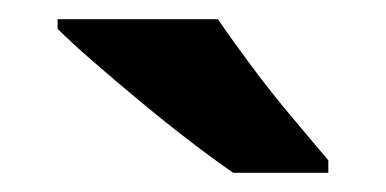

<svg xmlns="http://www.w3.org/2000/svg" viewBox="-20 -786 402 200"><path d="M207 -766Q222 -744 242.5 -716.5Q263 -689 284.5 -663.5Q306 -638 322 -619V-606H223Q204 -619 178.5 -638.5Q153 -658 126.5 -680Q100 -702 77 -722Q54 -742 40 -756V-766Z"/></svg>

Font: Noto Sans Telugu
Style: Regular
Weight: 400
Designer: Jelle Bosma - Monotype Design Team
Foundry: Monotype Imaging Inc.
Version: Version 2.003